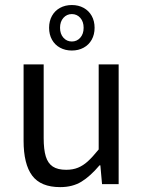

<svg xmlns="http://www.w3.org/2000/svg" viewBox="-20 -747 583 779"><path d="M271.5 -726.6Q298.3 -726.6 319.3 -715.1Q340.3 -703.6 352.1 -682.6Q363.8 -661.6 363.8 -634.3Q363.8 -606.9 352.1 -585.9Q340.3 -564.9 319.3 -553.5Q298.3 -542 271.5 -542Q244.6 -542 223.6 -553.5Q202.6 -564.9 190.9 -585.9Q179.2 -606.9 179.2 -634.3Q179.2 -661.6 190.9 -682.6Q202.6 -703.6 223.6 -715.1Q244.6 -726.6 271.5 -726.6ZM271.5 -689.9Q251 -689.9 237.3 -674.6Q223.6 -659.2 223.6 -634.3Q223.6 -609.4 237.3 -594Q251 -578.6 271.5 -578.6Q292 -578.6 305.7 -594Q319.3 -609.4 319.3 -634.3Q319.3 -659.2 305.7 -674.6Q292 -689.9 271.5 -689.9ZM157.2 -485.8V-187Q157.2 -140.1 165.8 -112.3Q174.3 -84.5 194.1 -71.3Q213.9 -58.1 248.5 -58.1Q275.9 -58.1 296.6 -66.7Q317.4 -75.2 336.4 -92.5Q355.5 -109.9 380.4 -140.6V-485.8H461.4V0H394L387.2 -76.2H383.8Q346.2 -31.7 310.3 -9.8Q274.4 12.2 224.1 12.2Q145.5 12.2 110.6 -34.4Q75.7 -81.1 75.7 -176.3V-485.8Z"/></svg>

Font: Varta
Style: Regular
Weight: 400
Designer: Joana Correia, Viktoriya Grabowska, Eben Sorkin
Foundry: Sorkin Type
Version: Version 1.002; ttfautohint (v1.3) -l 8 -r 24 -G 200 -x 12 -H